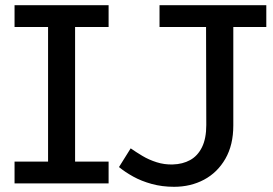

<svg xmlns="http://www.w3.org/2000/svg" viewBox="-20 -706 1052 739"><path d="M165 -49V-640H269V-49ZM36 0V-84H398V0ZM36 -602V-686H398V-602ZM650 13Q604 13 564 2Q524 -9 492.5 -26.5Q461 -44 438 -63L483 -135Q503 -121 528 -106Q553 -91 583 -81.5Q613 -72 645 -73Q683 -74 712 -90Q741 -106 757.5 -139.5Q774 -173 774 -225L773 -641H878V-223Q878 -148 847.5 -95Q817 -42 765.5 -14.5Q714 13 650 13ZM594 -602V-686H1005V-602Z"/></svg>

Font: BioRhyme ExtraBold
Style: Regular
Weight: 400
Version: Version 1.600;gftools[0.9.33]